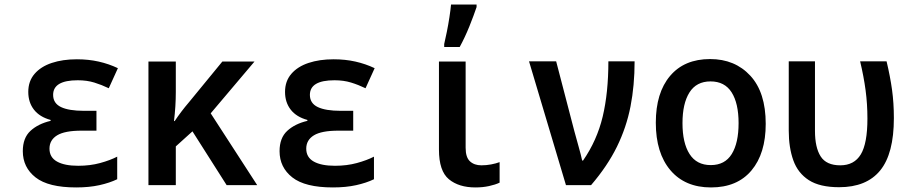

<svg xmlns="http://www.w3.org/2000/svg" viewBox="-20 -812 3981 842"><path d="M314 10Q192 10 136 -34Q80 -78 80 -149Q80 -207 113.5 -238Q147 -269 202 -282V-286Q154 -299 129 -331Q104 -363 104 -409Q104 -456 131.5 -488Q159 -520 207 -536Q255 -552 317 -552Q368 -552 412.5 -542Q457 -532 497 -513L457 -425Q426 -440 393.5 -450Q361 -460 321 -460Q213 -460 213 -396Q213 -359 247.5 -342.5Q282 -326 348 -326H403V-239H338Q264 -239 230.5 -218.5Q197 -198 197 -160Q197 -122 230 -103.5Q263 -85 323 -85Q375 -85 419 -97Q463 -109 494 -125V-26Q461 -10 416 0Q371 10 314 10Z M631 0V-542H751V-409Q751 -377 749 -345.5Q747 -314 743 -281H746Q760 -302 775.5 -322.5Q791 -343 809 -364L955 -542H1096L904 -315L1108 0H974L824 -236L751 -170V0Z M1440 10Q1318 10 1262 -34Q1206 -78 1206 -149Q1206 -207 1239.5 -238Q1273 -269 1328 -282V-286Q1280 -299 1255 -331Q1230 -363 1230 -409Q1230 -456 1257.5 -488Q1285 -520 1333 -536Q1381 -552 1443 -552Q1494 -552 1538.5 -542Q1583 -532 1623 -513L1583 -425Q1552 -440 1519.5 -450Q1487 -460 1447 -460Q1339 -460 1339 -396Q1339 -359 1373.5 -342.5Q1408 -326 1474 -326H1529V-239H1464Q1390 -239 1356.5 -218.5Q1323 -198 1323 -160Q1323 -122 1356 -103.5Q1389 -85 1449 -85Q1501 -85 1545 -97Q1589 -109 1620 -125V-26Q1587 -10 1542 0Q1497 10 1440 10Z M2065 10Q1992 10 1948.5 -26Q1905 -62 1905 -156V-542H2022V-164Q2022 -122 2041 -104.5Q2060 -87 2091 -87Q2113 -87 2134 -91Q2155 -95 2171 -101V-11Q2152 -2 2124.5 4Q2097 10 2065 10ZM1928 -619Q1933 -640 1939.5 -672Q1946 -704 1951 -737Q1956 -770 1958 -792H2070V-781Q2058 -745 2038.5 -696.5Q2019 -648 1996 -606H1928Z M2462 0 2300 -543H2419L2499 -236Q2507 -206 2517.5 -169Q2528 -132 2533 -108H2537Q2598 -196 2623 -300.5Q2648 -405 2648 -543H2763Q2763 -437 2745 -345Q2727 -253 2685.5 -168.5Q2644 -84 2572 0Z M3098 10Q2984 10 2920 -65.5Q2856 -141 2856 -274Q2856 -405 2918.5 -479Q2981 -553 3094 -553Q3203 -553 3270.5 -480Q3338 -407 3338 -269Q3338 -139 3275.5 -64.5Q3213 10 3098 10ZM3097 -88Q3159 -88 3189 -136.5Q3219 -185 3219 -272Q3219 -359 3188.5 -407Q3158 -455 3096 -455Q3034 -455 3003.5 -406.5Q2973 -358 2973 -272Q2973 -185 3004 -136.5Q3035 -88 3097 -88Z M3660 9Q3575 9 3527 -22Q3479 -53 3459 -109Q3439 -165 3439 -239V-543H3554V-238Q3554 -165 3579 -126Q3604 -87 3665 -87Q3726 -87 3755 -135Q3784 -183 3784 -292Q3784 -356 3776 -416Q3768 -476 3752 -543H3868Q3884 -476 3892 -418Q3900 -360 3900 -294Q3900 -138 3840 -64.5Q3780 9 3660 9Z"/></svg>

Font: Noto Sans Mono SemiCondensed SemiBold
Style: Regular
Weight: 600
Width: 4
Designer: Monotype Design Team
Foundry: Monotype Imaging Inc.
Version: Version 2.014; ttfautohint (v1.8.4.7-5d5b)